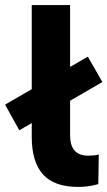

<svg xmlns="http://www.w3.org/2000/svg" viewBox="-67 -725 423 756"><path d="M241 11Q146 11 102 -38.5Q58 -88 58 -186V-705H209V-192Q209 -112 280 -112Q291 -112 301.5 -113Q312 -114 322 -117L320 0Q282 11 241 11ZM9 -212 -47 -313 279 -502 336 -402Z"/></svg>

Font: Nunito Sans ExtraBold
Style: Regular
Weight: 800
Designer: Vernon Adams
Foundry: Vernon Adams
Version: Version 3.101; ttfautohint (v1.8.4.7-5d5b);gftools[0.9.27]